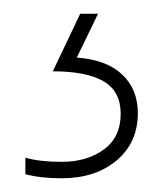

<svg xmlns="http://www.w3.org/2000/svg" viewBox="-20 -113 245 280"><path d="M181 52Q181 95 150 121Q119 147 70 147Q39 147 17 141V117Q38 123 70 123Q107 123 131.5 105Q156 87 156 53Q156 20 131 5.5Q106 -9 57 -9L97 -93H123L92 -29Q135 -26 158 -4.5Q181 17 181 52Z"/></svg>

Font: Noto Sans Kannada UI SemiCondensed Thin
Style: Regular
Weight: 100
Width: 4
Designer: Jelle Bosma - Monotype Design Team
Foundry: Monotype Imaging Inc.
Version: Version 2.005; ttfautohint (v1.8.4.7-5d5b)